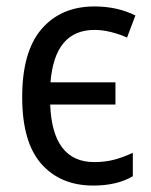

<svg xmlns="http://www.w3.org/2000/svg" viewBox="-20 -567 471 597"><path d="M393 -19V-92Q366 -79 337 -71Q308 -63 273 -63Q143 -63 136 -242H339V-311H137Q150 -474 274 -474Q299 -474 326.5 -467Q354 -460 375 -450L401 -519Q344 -547 274 -547Q170 -547 109.5 -477Q49 -407 49 -265Q49 -125 108.5 -57.5Q168 10 270 10Q344 10 393 -19Z"/></svg>

Font: Noto Sans UI SemiCondensed
Style: Regular
Weight: 400
Width: 4
Designer: Monotype Design Team
Foundry: Monotype Imaging Inc.
Version: 1.001